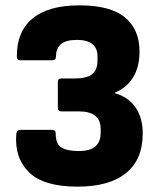

<svg xmlns="http://www.w3.org/2000/svg" viewBox="-20 -686 595 717"><path d="M269 11Q142 11 87.5 -43.5Q33 -98 41 -187Q43 -201 55 -201H174Q188 -201 188 -188Q188 -148 209.5 -135Q231 -122 275 -122Q356 -122 356 -190V-204Q356 -270 275 -270H210Q196 -270 196 -284V-380Q196 -393 210 -393H259Q304 -393 324 -409Q344 -425 344 -459V-476Q344 -537 267 -537Q226 -537 207.5 -521Q189 -505 189 -475Q189 -461 175 -461H56Q43 -461 43 -475Q42 -567 101 -616.5Q160 -666 277 -666Q392 -666 446.5 -621Q501 -576 501 -494Q501 -436 477 -397Q453 -358 409 -340V-338Q459 -324 486 -285Q513 -246 513 -188Q513 -90 450.5 -39.5Q388 11 269 11Z"/></svg>

Font: Sofia Sans Semi Condensed Black
Style: Regular
Weight: 900
Designer: Botio Nikoltchev, Ani Petrova
Foundry: lettersoup
Version: Version 4.100; ttfautohint (v1.8.4.7-5d5b)